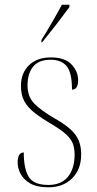

<svg xmlns="http://www.w3.org/2000/svg" viewBox="-20 -786 412 816"><path d="M186 10Q136 10 107.5 -7Q79 -24 67 -48Q55 -72 55 -95Q55 -138 81 -138Q81 -69 102 -34.5Q123 0 186 0Q240 0 268.5 -34.5Q297 -69 297 -129Q297 -155 290 -174.5Q283 -194 263 -213Q243 -232 205 -255Q157 -283 127 -306.5Q97 -330 83 -356.5Q69 -383 69 -421Q69 -475 103 -508.5Q137 -542 196 -542Q256 -542 284 -512Q312 -482 312 -446Q312 -405 286 -405Q286 -477 263.5 -504.5Q241 -532 195 -532Q144 -532 120.5 -502.5Q97 -473 97 -423Q97 -375 126 -345.5Q155 -316 212 -283Q273 -249 299 -215.5Q325 -182 325 -130Q325 -66 286.5 -28Q248 10 186 10ZM156 -616Q178 -651 201.5 -691.5Q225 -732 243 -766H275V-756Q262 -739 242 -712Q222 -685 199.5 -657Q177 -629 159 -606H156Z"/></svg>

Font: Noto Serif Display SemiCondensed Thin
Style: Regular
Weight: 100
Width: 4
Designer: Monotype Design Team
Foundry: Monotype Imaging Inc.
Version: Version 2.009